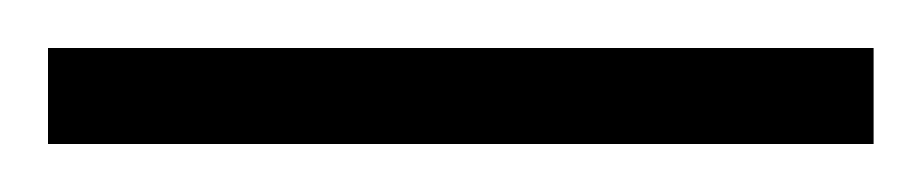

<svg xmlns="http://www.w3.org/2000/svg" viewBox="-20 102 384 80"><path d="M0 162V122H344V162Z"/></svg>

Font: Saira Thin ExtraLight
Style: Regular
Weight: 250
Version: Version 1.101